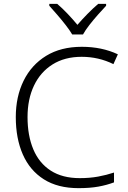

<svg xmlns="http://www.w3.org/2000/svg" viewBox="-20 -967 663 997"><path d="M404 -672Q316 -672 253 -632.5Q190 -593 156.5 -522.5Q123 -452 123 -359Q123 -263 153 -191.5Q183 -120 243.5 -81Q304 -42 394 -42Q446 -42 489.5 -50Q533 -58 572 -71V-20Q535 -6 491 2Q447 10 388 10Q280 10 207.5 -36Q135 -82 98.5 -165Q62 -248 62 -359Q62 -465 102.5 -547.5Q143 -630 219.5 -677Q296 -724 405 -724Q509 -724 592 -685L569 -634Q492 -672 404 -672ZM355 -788Q342 -810 321 -837Q300 -864 277 -890.5Q254 -917 236 -937V-947H277Q304 -924 331.5 -895Q359 -866 382 -838Q406 -866 434.5 -895Q463 -924 490 -947H531V-937Q512 -917 488.5 -890.5Q465 -864 444 -837Q423 -810 411 -788Z"/></svg>

Font: Noto Sans Gurmukhi UI Light
Style: Regular
Weight: 300
Designer: Jelle Bosma - Monotype Design Team
Foundry: Monotype Imaging Inc.
Version: Version 2.004; ttfautohint (v1.8.4.7-5d5b)